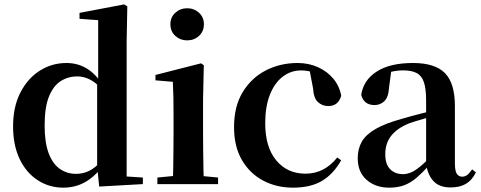

<svg xmlns="http://www.w3.org/2000/svg" viewBox="-20 -839 2192 875"><path d="M268.5 16.2Q204 16.2 151.9 -17.7Q99.7 -51.5 69.6 -114.2Q39.6 -176.8 39.6 -263.1Q39.6 -352.4 72.9 -417.2Q106.2 -482 161.4 -517Q216.7 -551.9 282.5 -551.9Q332.9 -551.9 373.4 -528.1Q413.8 -504.4 447.8 -453.6H457.1L440.3 -436.8Q412.9 -465.9 386.3 -478.3Q359.7 -490.8 331.9 -490.8Q291.2 -490.8 257.5 -469.9Q223.9 -449.1 203.6 -400.1Q183.4 -351.2 183.4 -267.7Q183.4 -188.6 202.1 -139.8Q220.9 -91.1 253.4 -68.9Q285.9 -46.7 326.3 -46.7Q357.5 -46.7 384.5 -59.4Q411.5 -72.1 437.8 -100.9L456.6 -80.8H446.1Q412.8 -34.5 368 -9.1Q323.1 16.2 268.5 16.2ZM432 11.2 422.7 -81.1V-83.3V-457.2L427.4 -468.4V-747.1L342.4 -753.3V-780.3L545.9 -819L560.2 -810L557.2 -652.7V-34.7L631.1 -29.9V0Z M697.2 0V-29.9L803.8 -40.2H865.8L973.8 -29.9V0ZM767.6 0Q768.6 -25.5 769.3 -67.4Q769.9 -109.4 770.4 -154.8Q770.9 -200.3 770.9 -234.8V-308Q770.9 -358.3 770.3 -394.3Q769.6 -430.4 767.6 -466.2L688.5 -472.9V-497.4L896.1 -550.4L908.8 -541.7L905.4 -387.9V-234.8Q905.4 -200.3 905.9 -154.8Q906.4 -109.4 907.2 -67.4Q908.1 -25.5 909.1 0ZM832.8 -655Q801.6 -655 779 -675.4Q756.5 -695.9 756.5 -728.8Q756.5 -760.3 779 -780.9Q801.6 -801.4 832.8 -801.4Q864.5 -801.4 886.9 -780.9Q909.3 -760.3 909.3 -728.8Q909.3 -695.9 886.9 -675.4Q864.5 -655 832.8 -655Z M1315.1 16.2Q1240.1 16.2 1179.2 -16Q1118.3 -48.3 1082.4 -109.8Q1046.6 -171.4 1046.6 -259.7Q1046.6 -354.7 1086.5 -419.9Q1126.4 -485 1192.1 -518.5Q1257.9 -551.9 1336 -551.9Q1387.5 -551.9 1429.8 -532.5Q1472.2 -513.2 1499.8 -479.5Q1527.4 -445.8 1535 -402.4Q1521.4 -355.6 1476.4 -355.6Q1448.9 -355.6 1429.1 -373.6Q1409.4 -391.6 1406.6 -436.8L1388.8 -530.1L1456.7 -486.3Q1427.8 -503.2 1403.1 -510.6Q1378.4 -518 1351.6 -518Q1305.2 -518 1268.2 -489.4Q1231.1 -460.7 1209.9 -407.1Q1188.7 -353.5 1188.7 -277.6Q1188.7 -168.4 1239 -108Q1289.4 -47.5 1372.2 -47.5Q1416.5 -47.5 1452.8 -66.7Q1489.2 -85.9 1516.9 -121.4L1534.8 -108.4Q1499.1 -45.4 1447.3 -14.6Q1395.5 16.2 1315.1 16.2Z M1753.6 16.2Q1691.2 16.2 1650.8 -19.4Q1610.3 -54.9 1610.3 -117.6Q1610.3 -161.2 1629 -193.6Q1647.7 -226.1 1692.1 -251.5Q1736.6 -277 1812.4 -297.9Q1851.8 -309.4 1901.4 -322Q1951 -334.6 1991 -344.4V-318.9Q1951 -308.9 1911 -297.6Q1870.9 -286.4 1844.1 -276.7Q1790.3 -254.9 1763.1 -220.6Q1735.8 -186.4 1735.8 -135.9Q1735.8 -90.4 1758.1 -67.9Q1780.3 -45.3 1817 -45.3Q1833.3 -45.3 1851.7 -52.6Q1870.1 -59.9 1894.4 -79.7Q1918.8 -99.4 1952.3 -135.5L1967.8 -82.4H1932.7Q1903.6 -50.6 1878.2 -28.7Q1852.7 -6.8 1823.4 4.7Q1794 16.2 1753.6 16.2ZM2033.1 15.2Q1981.6 15.2 1954.9 -14.2Q1928.2 -43.6 1921.9 -94V-96.5V-381.4Q1921.9 -434.7 1911.8 -464.5Q1901.7 -494.3 1878.6 -506.3Q1855.5 -518.3 1817 -518.3Q1791.4 -518.3 1764.3 -512.2Q1737.2 -506.1 1700.8 -491.2L1763.1 -516.3L1752.9 -439.2Q1750.3 -395.9 1731.6 -378Q1712.8 -360.2 1687.3 -360.2Q1638.1 -360.2 1626.2 -406.5Q1635.9 -473.5 1696.4 -512.7Q1756.9 -551.9 1862.1 -551.9Q1962.4 -551.9 2007.7 -505.9Q2053.1 -459.8 2053.1 -356.2V-94.8Q2053.1 -60.3 2061.8 -47Q2070.6 -33.8 2086.7 -33.8Q2098.3 -33.8 2108.3 -40.9Q2118.3 -48.1 2131.7 -67.2L2148.9 -53.4Q2131 -17.5 2103.2 -1.1Q2075.4 15.2 2033.1 15.2Z"/></svg>

Font: Noto Serif HK
Style: Regular
Weight: 200
Designer: Ryoko NISHIZUKA 西塚涼子 (kana & ideographs); Frank Grießhammer (Latin, Greek & Cyrillic); Wenlong ZHANG 张文龙 (bopomofo); San
Foundry: Adobe
Version: Version 2.001;hotconv 1.1.0;makeotfexe 2.6.0